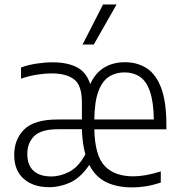

<svg xmlns="http://www.w3.org/2000/svg" viewBox="-20 -828 802 858"><path d="M199.5 8.5Q129 8.5 86.2 -28.8Q43.5 -66 43.5 -135.5Q43.5 -205 88 -249.5Q132.5 -294 237.5 -294H346V-370.5Q346 -447 311 -473.5Q276 -500 210 -500Q181.5 -500 145.8 -494.5Q110 -489 74 -476.5V-526.5Q105.5 -538 143.2 -543.8Q181 -549.5 215 -549.5Q281.5 -549.5 324 -527.2Q366.5 -505 383 -452Q406.5 -503 446.2 -526.5Q486 -550 538 -550Q595 -550 636.8 -522.2Q678.5 -494.5 701 -433Q723.5 -371.5 723.5 -270.5V-250H401.5Q404 -132.5 448 -86.2Q492 -40 576 -40Q628 -40 698.5 -62V-12Q663 -0.5 631.8 4.5Q600.5 9.5 571 9.5Q502.5 9.5 454.2 -14.2Q406 -38 379 -91Q340 -33.5 294 -12.5Q248 8.5 199.5 8.5ZM536.5 -504.5Q497 -504.5 467 -485.2Q437 -466 419.8 -420Q402.5 -374 401.5 -294H667.5Q666 -375 649.5 -421Q633 -467 604 -485.8Q575 -504.5 536.5 -504.5ZM209 -39.5Q250 -39.5 290.5 -60.8Q331 -82 361.5 -138Q348 -185.5 346 -250.5H239.5Q163 -250.5 132.5 -219.5Q102 -188.5 102 -140.5Q102 -90 129.8 -64.8Q157.5 -39.5 209 -39.5ZM349 -629 440.5 -808H501L399 -629Z"/></svg>

Font: Encode Sans Semi Condensed Light
Style: Regular
Weight: 300
Width: 4
Designer: Multiple Designers
Foundry: Impallari Type
Version: Version 3.000; ttfautohint (v1.8.3) -l 8 -r 50 -G 200 -x 14 